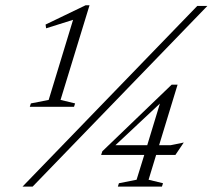

<svg xmlns="http://www.w3.org/2000/svg" viewBox="-20 -692 789 712"><path d="M160.5 -321.5 251 -618.5 151 -587 149 -601 297.5 -672.5H312L204.5 -321.5L258.5 -308.5L254.5 -296H90.5L94.5 -308.5ZM63.5 0 711.5 -670H749L101 0ZM616.5 -378H638.5L570 -153.5H612.5L661.5 -163.5L630.5 -117.5H559L531 -25.5L584.5 -12.5L580.5 0H417L421 -12.5L486.5 -25.5L515 -117.5H355L359.5 -131ZM526 -153.5 573 -308 408 -153.5Z"/></svg>

Font: Newsreader Text Light
Style: Italic
Weight: 300
Italic angle: -17°
Designer: Hugues Gentile
Foundry: Production Type
Version: Version 1.001